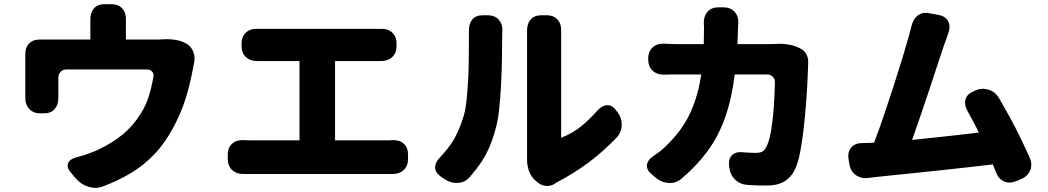

<svg xmlns="http://www.w3.org/2000/svg" viewBox="-20 -846 5010 918"><path d="M872 -637Q895 -623 904.5 -598Q914 -573 908 -546Q907 -542 905 -530Q903 -518 902 -515Q887 -436 866.5 -371.5Q846 -307 811 -241Q770 -163 718.5 -109Q667 -55 605 -18Q543 19 470 46Q438 58 403 47Q368 36 345 10L321 -18Q298 -44 305 -64.5Q312 -85 346 -94Q362 -99 372.5 -101.5Q383 -104 396.5 -109Q410 -114 433 -123Q487 -146 541 -183.5Q595 -221 635 -276Q671 -326 687 -372.5Q703 -419 713 -476Q717 -493 707.5 -503.5Q698 -514 681 -514H298Q281 -514 270 -503Q259 -492 259 -475Q259 -452 259 -430.5Q259 -409 259 -386Q259 -386 259 -382Q259 -378 259 -377Q259 -344 241 -324Q223 -304 190 -304H174Q139 -304 119.5 -325.5Q100 -347 101 -382Q101 -385 101 -382.5Q101 -380 101 -382Q101 -384 101 -399Q101 -411 101 -434Q101 -457 101 -483Q101 -509 101 -532.5Q101 -556 101 -571Q101 -583 101 -584Q101 -585 101 -583.5Q101 -582 101 -584Q100 -619 119.5 -638.5Q139 -658 174 -657Q179 -657 177.5 -657Q176 -657 179.5 -657Q183 -657 203 -657H412V-724Q412 -729 412 -737.5Q412 -746 412 -749Q411 -784 428.5 -805Q446 -826 481 -826H512Q547 -826 565.5 -804.5Q584 -783 582 -748Q582 -745 582 -746Q582 -747 582 -744Q582 -741 582 -724V-657H728Q728 -657 740 -657Q752 -657 759 -658Q787 -660 817.5 -655.5Q848 -651 872 -637Z M1069 -106Q1069 -141 1090.5 -159.5Q1112 -178 1146 -176Q1149 -176 1157.5 -175.5Q1166 -175 1173 -175H1412V-554H1236Q1221 -554 1218 -554Q1215 -554 1216 -554Q1217 -554 1213 -554Q1178 -553 1156.5 -572.5Q1135 -592 1135 -627V-637Q1135 -672 1156.5 -691Q1178 -710 1213 -708Q1217 -708 1216 -708Q1215 -708 1218 -708Q1221 -708 1236 -708H1778Q1778 -708 1785.5 -708Q1793 -708 1798 -708Q1833 -710 1854.5 -691Q1876 -672 1876 -637V-627Q1876 -592 1854.5 -572.5Q1833 -553 1798 -554Q1795 -554 1796 -554Q1797 -554 1795 -554Q1793 -554 1778 -554H1582V-175H1832Q1832 -175 1840 -175Q1848 -175 1854 -176Q1889 -178 1910 -159.5Q1931 -141 1931 -106V-87Q1931 -52 1909.5 -32.5Q1888 -13 1853 -14Q1851 -14 1844 -14Q1837 -14 1832 -14H1173Q1165 -14 1157 -14Q1149 -14 1147 -14Q1112 -13 1090.5 -32.5Q1069 -52 1069 -87Z M2541 18Q2519 0 2509 -29Q2499 -58 2500 -87Q2500 -91 2500 -89Q2500 -87 2500 -89Q2500 -91 2500 -106Q2500 -120 2500 -161Q2500 -202 2500 -259.5Q2500 -317 2500 -380.5Q2500 -444 2500 -504Q2500 -564 2500 -610.5Q2500 -657 2500 -680Q2500 -698 2500 -697Q2500 -696 2500 -696Q2499 -731 2516.5 -752Q2534 -773 2569 -773H2593Q2628 -773 2646.5 -751.5Q2665 -730 2663 -695Q2663 -694 2663 -696Q2663 -698 2663 -679Q2663 -652 2663 -601.5Q2663 -551 2663 -489.5Q2663 -428 2663 -367.5Q2663 -307 2663 -258.5Q2663 -210 2663 -187Q2719 -210 2757.5 -241Q2796 -272 2836 -317Q2860 -343 2885 -343Q2910 -343 2929 -314L2934 -308Q2954 -280 2952.5 -245.5Q2951 -211 2926 -186Q2865 -122 2794 -69Q2723 -16 2640 27L2635 31Q2616 44 2593 43Q2570 42 2552 27ZM2090 0Q2061 -20 2060.5 -44.5Q2060 -69 2084 -94Q2125 -137 2149.5 -178.5Q2174 -220 2193 -279Q2204 -310 2209.5 -357Q2215 -404 2218 -458.5Q2221 -513 2221.5 -568Q2222 -623 2222 -670Q2222 -694 2222 -696.5Q2222 -699 2222 -695.5Q2222 -692 2222 -696Q2221 -731 2237.5 -752Q2254 -773 2289 -773H2311Q2346 -773 2365 -751.5Q2384 -730 2382 -695Q2382 -692 2381.5 -690.5Q2381 -689 2381 -672Q2381 -626 2380 -567Q2379 -508 2376 -447Q2373 -386 2367.5 -331.5Q2362 -277 2352 -239Q2337 -181 2319 -140.5Q2301 -100 2279 -67.5Q2257 -35 2227 -1Q2205 26 2171 28.5Q2137 31 2108 12Z M3807 -614Q3826 -605 3836 -585.5Q3846 -566 3844 -544Q3844 -542 3844 -543.5Q3844 -545 3844 -538Q3843 -503 3840.5 -453Q3838 -403 3833.5 -345.5Q3829 -288 3822.5 -231Q3816 -174 3807 -125Q3798 -76 3785 -45Q3768 -4 3735 18.5Q3702 41 3645 41Q3614 41 3600 40.5Q3586 40 3577 39.5Q3568 39 3554 38Q3519 36 3495 13Q3471 -10 3467 -45L3466 -53Q3462 -87 3480.5 -104.5Q3499 -122 3534 -118Q3538 -117 3550 -116.5Q3562 -116 3574.5 -115.5Q3587 -115 3593 -115Q3618 -115 3629 -124Q3640 -133 3648 -152Q3660 -179 3668 -229Q3676 -279 3680 -338Q3684 -397 3685 -451Q3686 -468 3675 -479Q3664 -490 3647 -490H3493Q3478 -371 3446.5 -283Q3415 -195 3364.5 -125.5Q3314 -56 3240 7Q3214 30 3180 29Q3146 28 3118 6L3099 -10Q3071 -32 3073 -56Q3075 -80 3104 -100Q3118 -110 3127.5 -116.5Q3137 -123 3150 -134.5Q3163 -146 3186 -170Q3251 -238 3285 -317Q3319 -396 3333 -490H3220Q3197 -490 3186.5 -490Q3176 -490 3157 -489Q3122 -488 3100.5 -508Q3079 -528 3079 -565Q3079 -600 3100.5 -619.5Q3122 -639 3157 -637Q3169 -637 3175.5 -636.5Q3182 -636 3191.5 -635.5Q3201 -635 3220 -635H3345L3346 -714Q3346 -723 3345.5 -727.5Q3345 -732 3345 -733Q3344 -768 3362.5 -789.5Q3381 -811 3416 -811H3438Q3473 -811 3492.5 -789.5Q3512 -768 3510 -733Q3510 -730 3509.5 -731.5Q3509 -733 3509.5 -731Q3510 -729 3509 -717L3506 -635H3665Q3672 -635 3680.5 -635.5Q3689 -636 3691 -636Q3717 -638 3747 -633.5Q3777 -629 3799 -618Z M4144 -163 4159 -164Q4181 -220 4205 -291Q4229 -362 4252.5 -434.5Q4276 -507 4295 -569.5Q4314 -632 4325 -672Q4328 -683 4332.5 -700.5Q4337 -718 4338 -721Q4346 -756 4369.5 -773Q4393 -790 4427 -782L4467 -775Q4501 -768 4513.5 -744Q4526 -720 4514 -687Q4513 -683 4507 -666.5Q4501 -650 4496 -637Q4483 -600 4464.5 -542.5Q4446 -485 4424 -419.5Q4402 -354 4380.5 -290.5Q4359 -227 4341 -177Q4422 -185 4506.5 -194.5Q4591 -204 4660 -212Q4649 -236 4635.5 -261Q4622 -286 4606 -315Q4589 -346 4596.5 -371.5Q4604 -397 4636 -410L4644 -414Q4676 -427 4707.5 -417Q4739 -407 4757 -376Q4789 -321 4812 -278.5Q4835 -236 4856 -193Q4877 -150 4903 -93Q4917 -62 4906 -33Q4895 -4 4863 10L4841 19Q4810 33 4782.5 22Q4755 11 4742 -22L4727 -60Q4677 -54 4615.5 -47Q4554 -40 4488 -33Q4422 -26 4359 -19.5Q4296 -13 4242.5 -7.5Q4189 -2 4153 2Q4145 3 4138.5 4Q4132 5 4130 5Q4096 9 4071 -9.5Q4046 -28 4041 -62L4037 -85Q4032 -120 4050 -141Q4068 -162 4103 -162Q4108 -162 4122.5 -162.5Q4137 -163 4144 -163Z"/></svg>

Font: Chiron GoRound TC H
Style: Regular
Weight: 900
Designer: Ryoko NISHIZUKA 西塚涼子 (kana, bopomofo & ideographs); Paul D. Hunt (Latin, Greek & Cyrillic); Sandoll Communications 산돌커뮤니
Foundry: Adobe
Version: Version 1.000;hotconv 1.1.1;makeotfexe 2.6.0